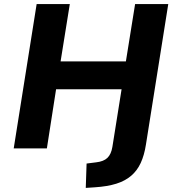

<svg xmlns="http://www.w3.org/2000/svg" viewBox="-20 -725 857 938"><path d="M399 193 403 74 450 68Q486 64 504.5 46.5Q523 29 529 -7L574 -289H254L209 0H47L159 -705H321L276 -425H595L640 -705H802L693 -19Q685 33 667.5 71Q650 109 620.5 134Q591 159 548 172.5Q505 186 444 190Z"/></svg>

Font: Nunito Sans 8pt ExtraBold
Style: Italic
Weight: 800
Italic angle: -9°
Version: Version 3.101;gftools[0.9.27]